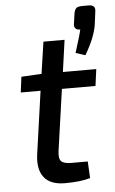

<svg xmlns="http://www.w3.org/2000/svg" viewBox="-55 -813 515 860"><g transform="rotate(-5 202.5 -383.0)"><path d="M351 -775H377Q410 -775 404 -744L397 -689Q389 -632 343 -554L300 -568Q326 -650 330 -671Q316 -670 309 -677.5Q302 -685 304 -698L311 -747Q315 -764 322.5 -769.5Q330 -775 351 -775ZM236 -488H386L376 -413H225L186 -139Q181 -104 192.5 -91.5Q204 -79 239 -79H312L316 -4Q272 9 202 9Q137 9 108.5 -27Q80 -63 89 -130L129 -413H40L49 -483L140 -488L161 -631H256Z"/></g></svg>

Font: Exo 2.0 Medium
Style: Italic
Weight: 500
Italic angle: -8°
Designer: Natanael Gama
Version: Version 1.001;PS 001.001;hotconv 1.0.70;makeotf.lib2.5.58329